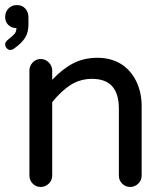

<svg xmlns="http://www.w3.org/2000/svg" viewBox="-41 -739 655 765"><path d="M-20.5 -562.5Q-20.5 -572.3 -7.8 -582Q9.8 -595.7 17.1 -604.5Q24.4 -613.3 24.4 -627Q4.9 -627 -7.8 -639.6Q-20.5 -652.3 -20.5 -670.9Q-20.5 -691.4 -7.3 -705.1Q5.9 -718.8 26.4 -718.8Q46.9 -718.8 59.6 -705.1Q72.3 -691.4 72.3 -669.9V-639.6Q72.3 -610.4 59.1 -588.9Q45.9 -567.4 15.6 -545.9Q7.8 -540 -1 -540Q-7.8 -540 -14.2 -546.9Q-20.5 -553.7 -20.5 -562.5ZM76.2 -39.1V-458Q76.2 -476.6 89.4 -490.2Q102.5 -503.9 121.1 -503.9Q139.6 -503.9 153.3 -490.2Q167 -476.6 167 -458V-420.9Q207 -463.9 250 -486.3Q293 -508.8 347.7 -508.8Q401.4 -508.8 442.4 -483.4Q481.4 -458 502.4 -414.1Q523.4 -370.1 523.4 -316.4V-39.1Q523.4 -20.5 509.8 -7.3Q496.1 5.9 477.5 5.9Q459 5.9 445.8 -7.3Q432.6 -20.5 432.6 -39.1V-306.6Q432.6 -424.8 326.2 -424.8Q279.3 -424.8 241.7 -401.4Q204.1 -377.9 167 -332V-39.1Q167 -20.5 153.3 -7.3Q139.6 5.9 121.1 5.9Q102.5 5.9 89.4 -7.3Q76.2 -20.5 76.2 -39.1Z"/></svg>

Font: KTXP_ComRound
Style: Medium
Weight: 500
Version: Version 1.01;May 16, 2022;FontCreator 13.0.0.2683 64-bit